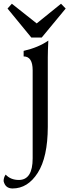

<svg xmlns="http://www.w3.org/2000/svg" viewBox="-47 -744 394 1048"><path d="M21.5 284.7Q-18.1 284.7 -27.3 244.6Q-27.3 224.6 -16.1 209Q11.2 238.3 56.2 238.3Q131.3 237.8 131.3 120.1V-360.4Q131.3 -436 82 -436V-466.3Q163.1 -484.9 216.8 -522.5Q213.9 -463.4 213.9 -431.6V-51.3Q213.4 114.3 158.9 199.5Q104.5 284.7 21.5 284.7ZM180.7 -539.1H124L-5.9 -697.3L17.6 -723.6L153.3 -616.2L286.1 -723.6L311.5 -697.3Z"/></svg>

Font: Almanac
Style: Regular
Weight: 400
Designer: Eden's Almanac
Version: Version 3.501;March 28, 2021;FontCreator 13.0.0.2683 64-bit